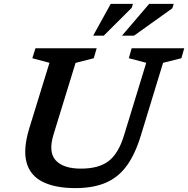

<svg xmlns="http://www.w3.org/2000/svg" viewBox="-20 -955 966 986"><path d="M255 -264.5Q227 -173.5 266.5 -131.2Q306 -89 395.5 -89Q487.5 -89 538 -128Q588.5 -167 616.5 -258.5L731 -632.5L641.5 -656L656 -707H926L911.5 -656L817.5 -632.5L703 -258Q673.5 -161.5 629.8 -102.2Q586 -43 521.8 -16Q457.5 11 367 11Q264.5 11 200 -20.8Q135.5 -52.5 116.5 -120.2Q97.5 -188 130.5 -296.5L234 -632.5L146 -656L162 -707H476.5L461.5 -656L368 -632ZM606.5 -772 746 -935H872L865 -912.5L668.5 -772ZM458.5 -772 548.5 -935H662.5L656.5 -915L513 -772Z"/></svg>

Font: Newsreader Caption Medium
Style: Italic
Weight: 500
Italic angle: -17°
Designer: Hugues Gentile
Foundry: Production Type
Version: Version 1.001